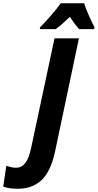

<svg xmlns="http://www.w3.org/2000/svg" viewBox="-176 -951 604 1187"><path d="M-66 216Q-95 216 -116.5 212.5Q-138 209 -156 203L-137 74Q-122 79 -107.5 82.5Q-93 86 -76 86Q-49 86 -30.5 68.5Q-12 51 -1 23Q10 -5 17 -39L161 -714H312L165 -17Q138 109 81 162.5Q24 216 -66 216ZM72 -782Q104 -815 138.5 -854.5Q173 -894 200 -931H344Q350 -911 361 -884Q372 -857 384.5 -830Q397 -803 408 -784L406 -771H313Q285 -802 256 -847Q232 -824 210 -804.5Q188 -785 168 -771H70Z"/></svg>

Font: Noto Sans Condensed ExtraBold
Style: Italic
Weight: 800
Width: 3
Italic angle: -12°
Designer: Monotype Design Team
Foundry: Monotype Imaging Inc.
Version: Version 2.013; ttfautohint (v1.8.4.7-5d5b)